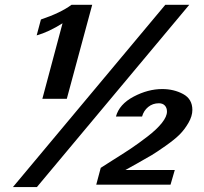

<svg xmlns="http://www.w3.org/2000/svg" viewBox="-20 -756 840 790"><path d="M359.4 -736.3 254.9 -349.6H154.3L237.3 -660.2Q179.7 -624 130.9 -610.4L148.4 -675.8Q229.5 -703.1 274.4 -736.3ZM771.5 -303.7Q771.5 -278.3 755.4 -250.5Q739.3 -222.7 719.2 -202.6Q699.2 -182.6 662.6 -156.7Q626 -130.9 605 -118.2Q584 -105.5 543.5 -83Q502.9 -60.5 496.1 -56.6H699.2L681.6 3.9H376L394.5 -65.4Q401.4 -70.3 444.3 -97.2Q487.3 -124 518.1 -144.5Q548.8 -165 586.9 -194.3Q625 -223.6 646 -250Q667 -276.4 667 -296.9Q667 -312.5 658.2 -321.8Q649.4 -331.1 633.8 -331.1Q608.4 -331.1 589.8 -315.9Q571.3 -300.8 564.5 -276.4H457Q470.7 -327.1 529.8 -358.4Q588.9 -389.6 647.5 -389.6Q695.3 -389.6 733.4 -369.1Q771.5 -348.6 771.5 -303.7ZM758.8 -736.3 131.8 13.7H33.2L660.2 -736.3Z"/></svg>

Font: FreeUniversal
Style: BoldItalic
Weight: 700
Italic angle: -11°
Version: Version 1.001 March 22, 2017